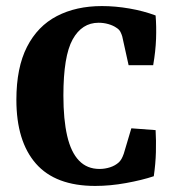

<svg xmlns="http://www.w3.org/2000/svg" viewBox="-20 -603 571 633"><path d="M294 10Q163 10 98.5 -63.5Q34 -137 34 -274Q34 -380 69 -448.5Q104 -517 167.5 -550Q231 -583 316 -583Q360 -583 406.5 -575Q453 -567 493 -552Q496 -516 494.5 -475Q493 -434 485 -388H404L383 -483Q381 -490 377 -498Q373 -506 363 -512Q353 -519 337.5 -523.5Q322 -528 305 -528Q250 -528 219.5 -473Q189 -418 189 -288Q189 -209 201.5 -155Q214 -101 240.5 -73.5Q267 -46 308 -46Q326 -46 343 -51.5Q360 -57 372 -68Q377 -73 380.5 -79Q384 -85 388 -96L413 -180L493 -174Q495 -140 494 -101.5Q493 -63 487 -22Q448 -9 395.5 0.5Q343 10 294 10Z"/></svg>

Font: Rasa
Style: Regular
Weight: 400
Designer: Anna Giedrys (Yrsa+Rasa design), David Brezina (Yrsa art-direction, Rasa art-direction, design)
Foundry: Rosetta Type Foundry
Version: Version 2.004